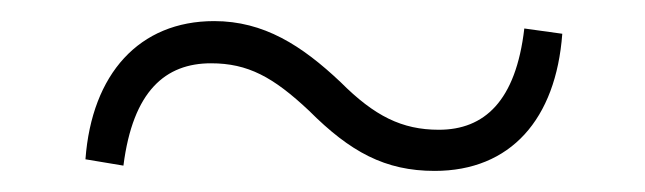

<svg xmlns="http://www.w3.org/2000/svg" viewBox="-20 -462 611 182"><path d="M303 -384C266 -419 230 -442 183 -442C112 -442 67 -392 61 -311L97 -305C106 -376 137 -402 180 -402C215 -402 239 -389 273 -357C312 -318 345 -300 392 -300C464 -300 507 -349 513 -430L477 -435C469 -366 439 -339 396 -339C361 -339 335 -352 303 -384Z"/></svg>

Font: Noto Serif CJK HK ExtraLight
Style: Regular
Weight: 200
Designer: Ryoko NISHIZUKA 西塚涼子 (kana & ideographs); Frank Grießhammer (Latin, Greek & Cyrillic); Wenlong ZHANG 张文龙 (bopomofo); San
Foundry: Adobe
Version: Version 2.001;hotconv 1.1.0;makeotfexe 2.6.0